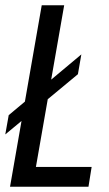

<svg xmlns="http://www.w3.org/2000/svg" viewBox="-25 -707 414 727"><path d="M13 0 133 -687H218L111 -75H322L310 0ZM-5 -198 8 -271 283 -501 270 -426Z"/></svg>

Font: Archivo ExtraCondensed
Style: Italic
Weight: 400
Width: 2
Italic angle: -10°
Designer: Hector Gatti
Foundry: Omnibus-Type
Version: Version 2.001